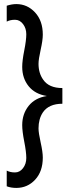

<svg xmlns="http://www.w3.org/2000/svg" viewBox="-20 -733 374 942"><path d="M190 40Q190 108 152.5 148.5Q115 189 60 189Q34 189 13 181V104Q30 113 53.5 113Q77 113 93 92Q109 71 109 42Q109 13 99 -38Q89 -89 89 -119Q89 -174 120.5 -213.5Q152 -253 210 -262Q152 -271 120.5 -310Q89 -349 89 -405Q89 -435 99 -485.5Q109 -536 109 -565Q109 -594 93 -615Q77 -636 53.5 -636Q30 -636 13 -627V-705Q39 -713 60 -713Q114 -713 152 -672Q190 -631 190 -563Q190 -536 179.5 -489Q169 -442 169 -420Q169 -374 192 -342Q220 -301 286 -301V-224Q219 -224 190 -181Q169 -149 169 -103Q169 -81 179.5 -34Q190 13 190 40Z"/></svg>

Font: Hind Kochi
Style: Regular
Weight: 400
Designer: Dhruvi Tolia
Foundry: Indian Type Foundry
Version: Version 0.702;PS 1.0;hotconv 1.0.81;makeotf.lib2.5.63406